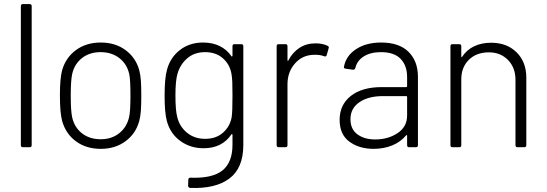

<svg xmlns="http://www.w3.org/2000/svg" viewBox="-20 -720 2673 939"><path d="M92 -700H125Q135 -700 135 -690V-10Q135 0 125 0H92Q82 0 82 -10V-690Q82 -700 92 -700Z M284 -128Q273 -168 273 -253Q273 -338 284 -377Q302 -439 352 -475.5Q402 -512 473 -512Q544 -512 594 -475Q644 -438 661 -377Q667 -354 669 -325.5Q671 -297 671 -253Q671 -207 669 -179Q667 -151 661 -128Q644 -66 593.5 -29Q543 8 473 8Q402 8 352 -28.5Q302 -65 284 -128ZM611 -146Q618 -173 618 -252Q618 -332 612 -358Q601 -407 563.5 -436Q526 -465 472 -465Q418 -465 381 -436Q344 -407 333 -358Q326 -327 326 -252Q326 -177 333 -146Q344 -97 381 -68Q418 -39 473 -39Q526 -39 563 -68.5Q600 -98 611 -146Z M1127 -504H1160Q1170 -504 1170 -494V-11Q1170 102 1102 153Q1034 204 910 199Q900 197 900 188L901 159Q901 149 912 149Q1019 153 1068 113.5Q1117 74 1117 -12V-61Q1117 -63 1115 -64Q1113 -65 1112 -63Q1066 5 976 5Q911 5 862 -30.5Q813 -66 796 -128Q785 -169 785 -251Q785 -339 797 -380Q813 -439 860 -475.5Q907 -512 973 -512Q1020 -512 1055 -494.5Q1090 -477 1112 -445Q1113 -443 1115 -444Q1117 -445 1117 -447V-494Q1117 -504 1127 -504ZM1117 -252Q1117 -298 1116 -320Q1115 -342 1112 -359Q1104 -405 1070 -435Q1036 -465 983 -465Q931 -465 896 -435Q861 -405 848 -359Q838 -326 838 -253Q838 -179 847 -147Q858 -101 894.5 -71Q931 -41 983 -41Q1037 -41 1071 -71.5Q1105 -102 1113 -147Q1115 -162 1116 -184Q1117 -206 1117 -252Z M1582 -496Q1586 -495 1587.5 -491Q1589 -487 1587 -483L1578 -451Q1575 -441 1565 -445Q1545 -453 1515 -452Q1459 -451 1422.5 -409.5Q1386 -368 1386 -308V-10Q1386 0 1376 0H1343Q1333 0 1333 -10V-494Q1333 -504 1343 -504H1376Q1386 -504 1386 -494V-426Q1386 -423 1387.5 -422.5Q1389 -422 1390 -424Q1410 -463 1444 -485.5Q1478 -508 1523 -508Q1558 -508 1582 -496Z M2024 -344V-10Q2024 0 2014 0H1981Q1971 0 1971 -10V-56Q1971 -58 1969.5 -59Q1968 -60 1966 -58Q1940 -26 1898.5 -9Q1857 8 1807 8Q1737 8 1689 -27Q1641 -62 1641 -134Q1641 -208 1696 -251Q1751 -294 1847 -294H1967Q1971 -294 1971 -298V-343Q1971 -399 1939.5 -432Q1908 -465 1843 -465Q1792 -465 1759 -444Q1726 -423 1718 -388Q1715 -378 1706 -379L1671 -384Q1660 -386 1662 -392Q1671 -446 1720.5 -479Q1770 -512 1844 -512Q1932 -512 1978 -466.5Q2024 -421 2024 -344ZM1971 -155V-246Q1971 -250 1967 -250H1853Q1781 -250 1737.5 -220Q1694 -190 1694 -137Q1694 -88 1728 -63Q1762 -38 1815 -38Q1878 -38 1924.5 -69Q1971 -100 1971 -155Z M2554 -340V-10Q2554 0 2544 0H2511Q2501 0 2501 -10V-330Q2501 -389 2464.5 -426.5Q2428 -464 2371 -464Q2310 -464 2273 -427.5Q2236 -391 2236 -332V-10Q2236 0 2226 0H2193Q2183 0 2183 -10V-494Q2183 -504 2193 -504H2226Q2236 -504 2236 -494V-444Q2236 -441 2237.5 -440.5Q2239 -440 2240 -442Q2262 -476 2298.5 -493.5Q2335 -511 2382 -511Q2459 -511 2506.5 -464Q2554 -417 2554 -340Z"/></svg>

Font: Barlow Light
Style: Regular
Weight: 300
Designer: Jeremy Tribby
Foundry: Tribby Type
Version: Version 1.422